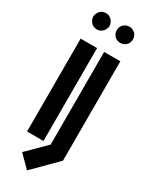

<svg xmlns="http://www.w3.org/2000/svg" viewBox="-204 -658 647 841"><g transform="rotate(30 120.0 -237.0)"><path d="M19.5 0V-469.7H102.5V0ZM137.7 -470.7H219.7V32.2L104.5 147.5L45.9 88.9Q77.1 58.6 137.7 -2ZM194.3 -543Q186.5 -540 178.7 -540Q170.9 -540 163.1 -543Q155.3 -545.9 149.4 -551.8Q144.5 -557.6 140.6 -565.4Q137.7 -573.2 137.7 -581.1Q137.7 -588.9 140.6 -596.7Q144.5 -604.5 149.4 -610.4Q155.3 -615.2 163.1 -619.1Q170.9 -622.1 178.7 -622.1Q186.5 -622.1 194.3 -619.1Q202.1 -615.2 208 -610.4Q213.9 -604.5 216.8 -596.7Q219.7 -588.9 219.7 -581.1Q219.7 -573.2 216.8 -565.4Q213.9 -557.6 208 -551.8Q202.1 -545.9 194.3 -543ZM76.2 -543Q68.4 -540 60.5 -540Q51.8 -540 43.9 -543Q36.1 -546.9 31.2 -551.8Q25.4 -557.6 22.5 -565.4Q18.6 -573.2 18.6 -581.1Q18.6 -588.9 22.5 -596.7Q25.4 -604.5 31.2 -610.4Q36.1 -615.2 43.9 -619.1Q51.8 -622.1 60.5 -622.1Q68.4 -622.1 76.2 -619.1Q84 -615.2 88.9 -610.4Q94.7 -604.5 97.7 -596.7Q101.6 -588.9 101.6 -581.1Q101.6 -573.2 97.7 -565.4Q94.7 -557.6 88.9 -551.8Q84 -546.9 76.2 -543Z"/></g></svg>

Font: mr_KirucoupageG
Style: Regular
Weight: 400
Designer: Jan Henkel
Version: Version 1.00 May 25, 2020, initial release